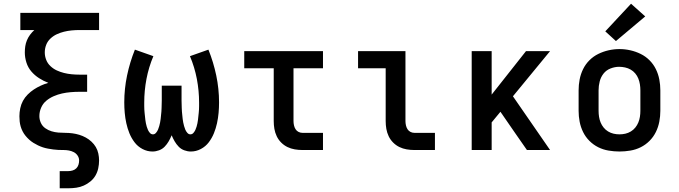

<svg xmlns="http://www.w3.org/2000/svg" viewBox="-20 -804 3640 1029"><path d="M300 205V113H347Q358 113 369.5 109.5Q381 106 389 98Q397 90 400.5 79Q404 68 404 56Q404 42 396 30Q388 18 375.5 11.5Q363 5 349 2.5Q335 0 321 0Q307 0 293 -0.5Q279 -1 265 -3Q251 -5 237 -7.5Q223 -10 209.5 -14.5Q196 -19 183.5 -25Q171 -31 159 -38.5Q147 -46 136.5 -55.5Q126 -65 117 -76Q108 -87 101.5 -99.5Q95 -112 91 -125.5Q87 -139 85.5 -153Q84 -167 84 -181Q84 -202 88.5 -223.5Q93 -245 103 -263.5Q113 -282 128.5 -297.5Q144 -313 161.5 -324.5Q179 -336 198.5 -345Q218 -354 239 -360Q213 -370 189.5 -385Q166 -400 148 -421Q130 -442 121.5 -469Q113 -496 113 -523Q113 -540 115.5 -556.5Q118 -573 124.5 -588.5Q131 -604 141 -617.5Q151 -631 164 -643H89V-735H511V-643H405Q385 -643 364 -641Q343 -639 323 -634Q303 -629 284.5 -620.5Q266 -612 250.5 -597.5Q235 -583 227.5 -563.5Q220 -544 220 -523Q220 -503 227.5 -483.5Q235 -464 250.5 -449.5Q266 -435 284.5 -426.5Q303 -418 323 -413Q343 -408 364 -406Q385 -404 405 -404H447V-312H405Q382 -312 358.5 -310Q335 -308 312.5 -303Q290 -298 268 -288.5Q246 -279 228 -264Q210 -249 200.5 -227Q191 -205 191 -182Q191 -182 191 -182Q191 -182 191 -182Q191 -163 199 -145.5Q207 -128 222.5 -117Q238 -106 256 -100.5Q274 -95 293 -93.5Q312 -92 330.5 -92Q349 -92 368 -89.5Q387 -87 405 -81.5Q423 -76 439.5 -67Q456 -58 470 -45Q484 -32 493.5 -16Q503 0 507 19Q511 38 511 56Q511 77 506.5 98Q502 119 491.5 137Q481 155 464.5 168.5Q448 182 429 190.5Q410 199 389 202Q368 205 347 205Z M797 8Q769 8 743.5 -5.5Q718 -19 701 -41.5Q684 -64 673.5 -90Q663 -116 657 -143.5Q651 -171 648.5 -199Q646 -227 646 -255Q646 -328 661 -399.5Q676 -471 703 -538L802 -503Q777 -444 765 -381Q753 -318 753 -254Q753 -245 753 -235.5Q753 -226 753.5 -217Q754 -208 755 -198.5Q756 -189 757 -180Q758 -171 759 -161.5Q760 -152 762 -143Q764 -134 766.5 -125Q769 -116 773 -107.5Q777 -99 783.5 -91.5Q790 -84 800 -84Q809 -84 816 -92Q823 -100 827 -109.5Q831 -119 833.5 -128.5Q836 -138 838 -147.5Q840 -157 841 -166.5Q842 -176 843 -186Q844 -196 845 -206Q846 -216 846 -225.5Q846 -235 846.5 -245Q847 -255 847 -265V-345H953V-265Q953 -255 953.5 -245Q954 -235 954 -225.5Q954 -216 955 -206Q956 -196 957 -186Q958 -176 959 -166.5Q960 -157 962 -147.5Q964 -138 966.5 -128.5Q969 -119 973 -109.5Q977 -100 984 -92Q991 -84 1000 -84Q1010 -84 1016.5 -91.5Q1023 -99 1027 -107.5Q1031 -116 1033.5 -125Q1036 -134 1038 -143Q1040 -152 1041 -161.5Q1042 -171 1043 -180Q1044 -189 1045 -198.5Q1046 -208 1046.5 -217Q1047 -226 1047 -235.5Q1047 -245 1047 -254Q1047 -318 1035 -381Q1023 -444 998 -503L1097 -538Q1124 -471 1139 -399.5Q1154 -328 1154 -255Q1154 -227 1151.5 -199Q1149 -171 1143 -143.5Q1137 -116 1126.5 -90Q1116 -64 1099 -41.5Q1082 -19 1056.5 -5.5Q1031 8 1003 8Q985 8 967.5 1.5Q950 -5 937.5 -18Q925 -31 916 -46.5Q907 -62 900 -79Q893 -62 884 -46.5Q875 -31 862.5 -18Q850 -5 832.5 1.5Q815 8 797 8Z M1601 0Q1580 0 1559.5 -3.5Q1539 -7 1520.5 -16Q1502 -25 1487 -40Q1472 -55 1463 -74Q1454 -93 1450.5 -113.5Q1447 -134 1447 -155V-438H1289V-530H1711V-438H1553V-155Q1553 -144 1555.5 -132.5Q1558 -121 1564 -111.5Q1570 -102 1580 -97Q1590 -92 1601 -92H1711V0Z M2201 0Q2180 0 2159.5 -3.5Q2139 -7 2120.5 -16Q2102 -25 2087 -40Q2072 -55 2063 -74Q2054 -93 2050.5 -113.5Q2047 -134 2047 -155V-438H1899V-530H2153V-155Q2153 -144 2155.5 -132.5Q2158 -121 2164 -111.5Q2170 -102 2180 -97Q2190 -92 2201 -92H2311V0Z M2508 0V-530H2615V-297L2799 -530H2928L2729 -288L2928 0H2804L2740 -92L2662 -205L2615 -148V0Z M3300 8Q3271 8 3241.5 3Q3212 -2 3186 -15Q3160 -28 3139 -49Q3118 -70 3105 -96.5Q3092 -123 3086.5 -152Q3081 -181 3081 -210V-320Q3081 -349 3086.5 -378Q3092 -407 3105 -433.5Q3118 -460 3139 -481Q3160 -502 3186.5 -515Q3213 -528 3242 -534.5Q3271 -541 3300 -541Q3329 -541 3358 -534.5Q3387 -528 3413.5 -515Q3440 -502 3461 -481Q3482 -460 3495 -433.5Q3508 -407 3513.5 -378Q3519 -349 3519 -320V-210Q3519 -181 3513.5 -152Q3508 -123 3495 -96.5Q3482 -70 3461 -49Q3440 -28 3414 -15Q3388 -2 3358.5 3Q3329 8 3300 8ZM3300 -84Q3316 -84 3331.5 -87.5Q3347 -91 3361 -99.5Q3375 -108 3385 -120.5Q3395 -133 3401 -147.5Q3407 -162 3409.5 -178Q3412 -194 3412 -210V-320Q3412 -336 3409.5 -352Q3407 -368 3401 -383Q3395 -398 3384.5 -410.5Q3374 -423 3360 -431Q3346 -439 3330 -442.5Q3314 -446 3298 -446Q3275 -446 3252 -437Q3229 -428 3214.5 -409.5Q3200 -391 3194 -367.5Q3188 -344 3188 -320V-210Q3188 -194 3190.5 -178Q3193 -162 3199 -147.5Q3205 -133 3215 -120.5Q3225 -108 3239 -99.5Q3253 -91 3268.5 -87.5Q3284 -84 3300 -84ZM3281 -584 3224 -636 3362 -784 3438 -716Z"/></svg>

Font: Iosevka Slab Semibold Extended
Style: Regular
Weight: 600
Width: 7
Monospace: yes
Designer: Belleve Invis
Foundry: Belleve Invis
Version: Version 11.1.0; ttfautohint (v1.8.3)